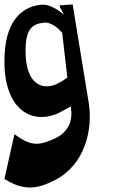

<svg xmlns="http://www.w3.org/2000/svg" viewBox="-38 -591 576 864"><path d="M-18 214 -5 222C84 274 147 251 210 219C344 150 381 -7 361 -130L289 -571L231 -567L232 -558L250 -526L234 -537C216 -551 181 -572 152 -570C69 -565 -9 -506 -17 -348C-30 -121 84 -32 208 -75C228 -82 251 -96 275 -109L281 -112L282 -98C290 -37 261 12 198 37C150 57 112 71 46 26L27 13ZM77 -361C76 -465 112 -484 159 -489C195 -493 229 -459 241 -444L242 -442L265 -243L261 -239C249 -230 223 -213 198 -206C138 -190 77 -227 77 -361Z"/></svg>

Font: Charger Slice
Style: Regular
Weight: 400
Designer: Jasper
Foundry: Cannot Into Space Fonts
Version: Version 1.1